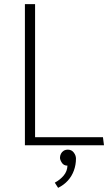

<svg xmlns="http://www.w3.org/2000/svg" viewBox="-20 -700 531 925"><path d="M476 -39H149V-680H100V0H481ZM307 21Q295 21 286.5 26.5Q278 32 273.5 41Q269 50 269 60Q269 70 278 84Q287 98 305 98Q304 125 287 145.5Q270 166 244 180L260 205Q288 191 307 170Q326 149 336 121.5Q346 94 346 64Q346 49 335.5 35Q325 21 307 21Z"/></svg>

Font: Catamaran Thin
Style: Regular
Weight: 100
Designer: Pria Ravichandran
Version: Version 2.000